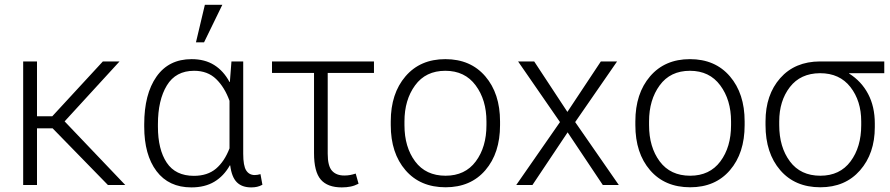

<svg xmlns="http://www.w3.org/2000/svg" viewBox="-20 -791 3805 821"><path d="M205.1 -242.2H138.2V0H79.1V-528.3H138.2V-293.9H203.6L419.9 -528.3H491.2L256.3 -272L515.6 0H441.4Z M1020 -528.3V-133.8Q1020 -82 1032.7 -62.3Q1045.4 -42.5 1069.3 -42.5Q1075.7 -42.5 1081.1 -43.5Q1086.4 -44.4 1093.8 -46.4L1102.1 -1Q1090.3 5.4 1079.1 7.8Q1067.9 10.3 1054.2 10.3Q1014.6 10.3 992.7 -11.7Q970.7 -33.7 964.4 -83.5L962.9 -84Q937 -38.1 896.5 -13.9Q856 10.3 798.3 10.3Q701.7 10.3 649.2 -59.3Q596.7 -128.9 596.7 -249.5V-259.8Q596.7 -388.7 649.2 -463.4Q701.7 -538.1 799.3 -538.1Q856 -538.1 896 -512.9Q936 -487.8 961.4 -440.4H962.9L969.7 -528.3ZM655.3 -249.5Q655.3 -151.9 692.9 -95.5Q730.5 -39.1 809.1 -39.1Q867.2 -39.1 903.6 -69.8Q939.9 -100.6 961.4 -156.7V-359.9Q940.4 -418 904.1 -453.1Q867.7 -488.3 810.1 -488.3Q731.4 -488.3 693.4 -425.5Q655.3 -362.8 655.3 -259.8ZM856 -770.5H930.7L852.5 -609.9H817.9Z M1579.1 -479H1381.3V-133.8Q1381.3 -81.1 1399.7 -60.8Q1418 -40.5 1452.1 -40.5Q1465.3 -40.5 1476.3 -42.5Q1487.3 -44.4 1501 -48.8L1513.2 -5.4Q1496.1 3.4 1479 6.8Q1461.9 10.3 1441.4 10.3Q1380.4 10.3 1351.6 -23.2Q1322.8 -56.6 1322.8 -136.2V-479H1143.1V-528.3H1579.1Z M1650.9 -272Q1650.9 -391.1 1713.9 -464.6Q1776.9 -538.1 1884.3 -538.1Q1992.2 -538.1 2055.2 -464.6Q2118.2 -391.1 2118.2 -272V-255.9Q2118.2 -136.2 2055.4 -63.2Q1992.7 9.8 1885.3 9.8Q1776.9 9.8 1713.9 -63.2Q1650.9 -136.2 1650.9 -255.9ZM1709.5 -255.9Q1709.5 -162.1 1755.1 -100.8Q1800.8 -39.6 1885.3 -39.6Q1968.8 -39.6 2014.4 -100.8Q2060.1 -162.1 2060.1 -255.9V-272Q2060.1 -363.8 2013.9 -426Q1967.8 -488.3 1884.3 -488.3Q1800.3 -488.3 1754.9 -426Q1709.5 -363.8 1709.5 -272Z M2406.2 -312.5 2549.3 -528.3H2618.7L2439.5 -269L2626 0H2557.6L2407.2 -225.1L2256.8 0H2187.5L2374.5 -269L2195.3 -528.3H2264.2Z M2696.8 -272Q2696.8 -391.1 2759.8 -464.6Q2822.8 -538.1 2930.2 -538.1Q3038.1 -538.1 3101.1 -464.6Q3164.1 -391.1 3164.1 -272V-255.9Q3164.1 -136.2 3101.3 -63.2Q3038.6 9.8 2931.2 9.8Q2822.8 9.8 2759.8 -63.2Q2696.8 -136.2 2696.8 -255.9ZM2755.4 -255.9Q2755.4 -162.1 2801 -100.8Q2846.7 -39.6 2931.2 -39.6Q3014.6 -39.6 3060.3 -100.8Q3106 -162.1 3106 -255.9V-272Q3106 -363.8 3059.8 -426Q3013.7 -488.3 2930.2 -488.3Q2846.2 -488.3 2800.8 -426Q2755.4 -363.8 2755.4 -272Z M3761.2 -478H3610.8V-476.6Q3663.6 -443.4 3692.1 -389.2Q3720.7 -335 3720.7 -263.2V-247.1Q3720.7 -134.8 3657.5 -62.5Q3594.2 9.8 3487.8 9.8Q3379.4 9.8 3316.4 -63.2Q3253.4 -136.2 3253.4 -255.9V-272Q3253.4 -385.7 3316.2 -456.8Q3378.9 -527.8 3486.3 -528.3H3761.2ZM3312 -255.9Q3312 -162.1 3357.7 -100.8Q3403.3 -39.6 3487.8 -39.6Q3571.3 -39.6 3616.9 -100.8Q3662.6 -162.1 3662.6 -255.9V-272Q3662.6 -359.4 3616.5 -418.7Q3570.3 -478 3486.8 -478H3486.3Q3402.8 -477.5 3357.4 -418.5Q3312 -359.4 3312 -272Z"/></svg>

Font: Franko
Style: Light
Weight: 300
Designer: Google
Version: Version 1.200310; 2013